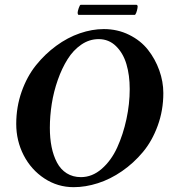

<svg xmlns="http://www.w3.org/2000/svg" viewBox="-20 -773 728 803"><path d="M544.9 -710.9H307.6Q304.7 -713.9 304.7 -719.7Q304.7 -725.6 309.3 -739.3Q314 -752.9 317.4 -752.9H550.8Q552.2 -752.9 554 -751Q555.7 -749 555.7 -746.1Q555.7 -740.2 552.7 -728.5Q549.8 -716.8 544.9 -710.9ZM392.6 -609.4Q353.5 -609.4 319.8 -586.2Q286.1 -563 262.5 -525.1Q238.8 -487.3 221.7 -438.7Q204.6 -390.1 196.5 -338.9Q188.5 -287.6 188.5 -238.3Q188.5 -194.8 195.8 -158.4Q203.1 -122.1 218.3 -93.3Q233.4 -64.5 259 -48.3Q284.7 -32.2 318.4 -32.2Q365.7 -32.2 405.5 -66.9Q445.3 -101.6 470.2 -156.2Q495.1 -210.9 508.8 -274.7Q522.5 -338.4 522.5 -400.4Q522.5 -458.5 508.8 -504.6Q495.1 -550.8 465.1 -580.1Q435.1 -609.4 392.6 -609.4ZM414.1 -651.4Q471.7 -651.4 520 -627.4Q568.4 -603.5 598.9 -564.7Q629.4 -525.9 646.2 -478.8Q663.1 -431.6 663.1 -383.8Q663.1 -311.5 639.6 -247.3Q616.2 -183.1 577.6 -137Q539.1 -90.8 490.2 -57.1Q441.4 -23.4 389.4 -6.8Q337.4 9.8 288.1 9.8Q221.2 9.8 165.8 -26.6Q110.4 -63 79.1 -123.5Q47.9 -184.1 47.9 -254.9Q47.9 -325.2 70.3 -389.2Q92.8 -453.1 130.4 -500Q168 -546.9 215.3 -581.5Q262.7 -616.2 314 -633.8Q365.2 -651.4 414.1 -651.4Z"/></svg>

Font: Amiri
Style: Bold Slanted
Weight: 700
Italic angle: 9°
Designer: Khaled Hosny
Version: Version 000.107